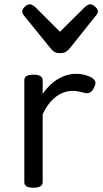

<svg xmlns="http://www.w3.org/2000/svg" viewBox="-20 -865 485 900"><path d="M136 15Q115 15 104.5 8.5Q94 2 94 -11V-489Q94 -502 104.5 -508.5Q115 -515 136 -515Q158 -515 169 -508.5Q180 -502 180 -489V-425Q195 -447 213 -464.5Q231 -482 251 -494Q271 -506 292.5 -512.5Q314 -519 336 -519Q359 -519 380.5 -513Q402 -507 413 -499Q424 -491 427 -481Q430 -471 419 -451Q412 -436 401 -431Q390 -426 374 -430Q363 -433 350.5 -436Q338 -439 321 -439Q301 -439 281.5 -432.5Q262 -426 243.5 -412.5Q225 -399 209 -378Q193 -357 180 -329V-11Q180 2 169 8.5Q158 15 136 15ZM404 -845Q413 -845 426 -833.5Q439 -822 439 -811Q439 -809 438 -805.5Q437 -802 432 -795L305 -636Q299 -630 290 -623Q281 -616 261 -616Q242 -616 233 -623Q224 -630 219 -636L90 -795Q86 -802 85 -805.5Q84 -809 84 -811Q84 -822 96.5 -833.5Q109 -845 119 -845Q125 -845 131 -841.5Q137 -838 144 -833L261 -716L379 -833Q385 -838 391 -841.5Q397 -845 404 -845Z"/></svg>

Font: Playwrite BR
Style: Regular
Weight: 400
Designer: Veronika Burian, José Scaglione
Foundry: TypeTogether
Version: Version 1.002